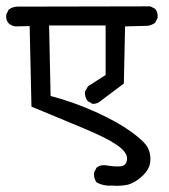

<svg xmlns="http://www.w3.org/2000/svg" viewBox="-23 -577 543 617"><path d="M338.9 19.5Q309.6 21.5 287.1 8.8Q277.3 -4.9 279.3 -22.5L287.1 -38.1Q298.8 -47.9 316.4 -45.9Q343.8 -41 363.8 -42.5Q383.8 -43.9 385.3 -65.9Q386.7 -87.9 351.6 -111.8Q316.4 -135.7 240.2 -167Q164.1 -198.2 78.1 -234.4L72.3 -493.2L27.3 -492.2Q14.6 -493.2 4.9 -502Q-4.9 -512.7 -2.9 -530.3L4.9 -545.9Q17.6 -555.7 33.2 -555.7L460 -556.6L475.6 -548.8Q485.4 -537.1 483.4 -519.5L475.6 -503.9Q464.8 -496.1 452.1 -494.1L378.9 -492.2L375 -308.6L304.7 -255.9Q290 -242.2 274.4 -243.2L258.8 -252Q249 -264.6 250 -282.2L259.8 -299.8L316.4 -335.9V-495.1H134.8L139.6 -268.6Q213.9 -249 284.2 -217.3Q354.5 -185.5 398.9 -153.3Q443.4 -121.1 453.1 -100.1Q462.9 -79.1 459.5 -54.7Q456.1 -30.3 431.6 -8.8Q407.2 12.7 384.8 17.1Q362.3 21.5 338.9 19.5Z"/></svg>

Font: JasonHandwriting1
Style: Regular
Weight: 400
Version: Version 1.48.20